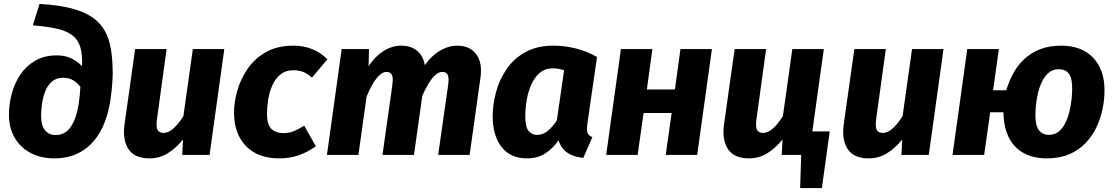

<svg xmlns="http://www.w3.org/2000/svg" viewBox="-20 -778 5592 964"><path d="M144.8 -650.7 178.5 -758.1Q274 -753.1 339.1 -735.8Q404.3 -718.6 445.1 -689.9Q486 -661.2 508 -619.9Q530 -578.7 537.9 -525.3Q545.9 -472 545.9 -406.3Q545.9 -390.2 544.2 -367.3Q542.6 -344.4 540.2 -320.8Q537.9 -297.3 534.9 -279.5Q526.6 -218.8 506 -165.1Q485.5 -111.3 451.2 -70.3Q416.9 -29.3 367.2 -6Q317.6 17.2 251.3 17.2Q187.8 17.2 136.5 -8.7Q85.1 -34.7 55.1 -84Q25 -133.3 25 -201.6Q25 -254.5 38.9 -307.2Q52.9 -359.9 82.3 -403.6Q111.8 -447.3 157.3 -473.6Q202.7 -500 265.4 -500Q307.6 -500 338.7 -484.6Q369.8 -469.2 391.8 -446Q394.4 -504.5 383 -542Q371.5 -579.5 342.9 -601.1Q314.4 -622.8 265.5 -633.9Q216.7 -645 144.8 -650.7ZM297.6 -387.7Q263.6 -387.7 241.4 -368.9Q219.2 -350.2 207.5 -320.4Q195.7 -290.6 191 -257.8Q186.3 -224.9 186.3 -197Q186.3 -147.8 206.2 -123.9Q226.1 -100 259.1 -100Q307.4 -100 335.8 -141.8Q364.2 -183.6 375.6 -259.3Q378.3 -276.2 380.4 -299.3Q382.6 -322.4 383.6 -341.5Q368.5 -362.6 347.2 -375.1Q326 -387.7 297.6 -387.7Z M730.6 17.2Q656 17.2 625.4 -28.9Q594.9 -75 604.9 -151.3L658.5 -531.6H816.5L767.8 -177.5Q762.7 -138.4 771.7 -124.6Q780.6 -110.7 801.3 -110.7Q819.3 -110.7 836.8 -122.4Q854.2 -134.1 870.5 -153.1Q886.7 -172.2 900.8 -195.1L948.2 -531.6H1106.2L1032.2 0H895L898.7 -77.5Q864.3 -34.6 822.7 -8.7Q781 17.2 730.6 17.2Z M1453.2 -548.8Q1504.4 -548.8 1547.4 -531.4Q1590.5 -514 1623.8 -480.3L1546.1 -388.2Q1524.1 -408.6 1502 -416.9Q1480 -425.3 1454.2 -425.3Q1414 -425.3 1388.1 -404.1Q1362.3 -383 1347.3 -349.5Q1332.4 -316 1326.5 -278.1Q1320.6 -240.3 1320.6 -206.4Q1320.6 -151.1 1343.2 -130.3Q1365.9 -109.6 1402.9 -109.6Q1431.4 -109.6 1454.8 -119.3Q1478.3 -129 1507.3 -146.7L1565.8 -43.7Q1526.1 -15 1481.2 1.1Q1436.3 17.2 1382.6 17.2Q1274.2 17.2 1214.6 -45Q1155 -107.2 1155 -212.1Q1155 -264.1 1171.4 -322.4Q1187.9 -380.8 1223 -432.3Q1258 -483.8 1315.2 -516.3Q1372.4 -548.8 1453.2 -548.8Z M1996.1 -548.8Q2036.6 -548.8 2065.4 -529.8Q2094.3 -510.8 2107.1 -474.4Q2120 -438.1 2112.7 -385.7L2058.4 0H1900.4L1949.8 -350.4Q1953.8 -378.1 1950.6 -392.5Q1947.3 -407 1939.3 -412.1Q1931.3 -417.1 1920.1 -417.1Q1903.8 -417.1 1886.3 -401.3Q1868.8 -385.5 1852.2 -358.1Q1835.7 -330.6 1820.6 -293.2L1779.5 0H1621.5L1695.5 -531.6H1832.7L1830.6 -445.5Q1862 -493.9 1904.7 -521.3Q1947.3 -548.8 1996.1 -548.8ZM2276.3 -548.8Q2338.5 -548.8 2370.9 -505.9Q2403.2 -463 2392.2 -386.7L2337.9 0H2179.9L2230 -350.4Q2234 -378.1 2230.8 -392.5Q2227.5 -407 2219.8 -412.1Q2212.2 -417.1 2201 -417.1Q2182.7 -417.1 2164.4 -400.1Q2146.2 -383.1 2128.7 -353.3Q2111.2 -323.4 2094.4 -284.1L2086.1 -403.3Q2106.3 -447.2 2136.2 -479.9Q2166.2 -512.6 2202.4 -530.7Q2238.7 -548.8 2276.3 -548.8Z M2759.3 -548.8Q2813.6 -548.8 2869.8 -535Q2926 -521.2 2977.5 -492L2928.7 -153.8Q2925.4 -127.8 2929.3 -112.9Q2933.1 -98.1 2954.2 -89.4L2908.7 14.6Q2879.5 11.9 2853.9 2.1Q2828.4 -7.7 2810.7 -26.6Q2793 -45.4 2784.5 -73.4Q2756.7 -33.4 2718.2 -8.1Q2679.7 17.2 2626.2 17.2Q2542.6 17.2 2498.1 -40.2Q2453.6 -97.7 2453.6 -194.6Q2453.6 -251.8 2469.9 -313.6Q2486.2 -375.4 2522 -428.9Q2557.8 -482.4 2616.5 -515.6Q2675.2 -548.8 2759.3 -548.8ZM2754.8 -434.8Q2716.6 -434.8 2690.2 -412.4Q2663.8 -389.9 2647.6 -353.5Q2631.5 -317 2624.4 -275Q2617.3 -233 2617.3 -194.9Q2617.3 -139.9 2634.3 -120.3Q2651.3 -100.7 2676.4 -100.7Q2704.8 -100.7 2729 -119.9Q2753.2 -139.1 2775.8 -173.6L2812.2 -424.9Q2797.7 -430 2784.7 -432.4Q2771.7 -434.8 2754.8 -434.8Z M3480.4 0H3322.4L3352.2 -210.5H3211.3L3181.5 0H3023.5L3097.5 -531.6H3255.5L3227.8 -328.8H3368.7L3396.4 -531.6H3554.4Z M3967.3 -118.2H4145.9L4106.5 166.3H3997.3L4002.7 0H3965.1ZM3740.6 17.2Q3666 17.2 3635.4 -28.9Q3604.9 -75 3614.9 -151.3L3668.5 -531.6H3826.5L3777.8 -177.5Q3772.7 -138.4 3781.7 -124.6Q3790.6 -110.7 3811.3 -110.7Q3829.3 -110.7 3846.8 -122.4Q3864.2 -134.1 3880.5 -153.1Q3896.7 -172.2 3910.8 -195.1L3958.2 -531.6H4116.2L4042.2 0H3905L3908.7 -77.5Q3874.3 -34.6 3832.7 -8.7Q3791 17.2 3740.6 17.2Z M4341.6 17.2Q4267 17.2 4236.4 -28.9Q4205.9 -75 4215.9 -151.3L4269.5 -531.6H4427.5L4378.8 -177.5Q4373.7 -138.4 4382.7 -124.6Q4391.6 -110.7 4412.3 -110.7Q4430.3 -110.7 4447.8 -122.4Q4465.2 -134.1 4481.5 -153.1Q4497.7 -172.2 4511.8 -195.1L4559.2 -531.6H4717.2L4643.2 0H4506L4509.7 -77.5Q4475.3 -34.6 4433.7 -8.7Q4392 17.2 4341.6 17.2Z M5307.9 -548.8Q5411.2 -548.8 5468.7 -488Q5526.2 -427.2 5525.5 -322.3Q5525.5 -278.4 5515.7 -230.8Q5505.9 -183.2 5485.2 -139.2Q5464.4 -95.2 5430.5 -59.7Q5396.6 -24.2 5348.4 -3.5Q5300.2 17.2 5235 17.2Q5184.1 17.2 5144 1.9Q5103.9 -13.4 5076 -43Q5048.1 -72.5 5033.5 -115.6Q5018.9 -158.6 5018 -214.4H4951.6L4921.2 0H4762.5L4836.5 -531.6H4995.2L4966.1 -324.9H5032.5Q5045.1 -368.5 5066.9 -408.7Q5088.6 -448.9 5121.9 -480.5Q5155.1 -512 5201.2 -530.4Q5247.3 -548.8 5307.9 -548.8ZM5296.4 -430.5Q5268.1 -430.5 5247.6 -414.5Q5227.1 -398.4 5213.8 -372.2Q5200.5 -345.9 5192.7 -315.3Q5185 -284.7 5181.8 -254Q5178.6 -223.4 5178.6 -199.3Q5178.6 -147.2 5196.5 -124.1Q5214.4 -101 5246.5 -101Q5275 -101 5295 -117.1Q5315 -133.1 5328.3 -159.4Q5341.6 -185.6 5349 -216.2Q5356.4 -246.9 5359.8 -277.5Q5363.2 -308.2 5363.2 -332.3Q5363.8 -384.4 5346.9 -407.5Q5330 -430.5 5296.4 -430.5Z"/></svg>

Font: Fira Sans Variable
Style: Italic
Weight: 397
Italic angle: -8°
Designer: Carrois Corporate & Edenspiekermann AG
Foundry: Carrois Corporate GbR & Edenspiekermann AG
Version: Version 4.202